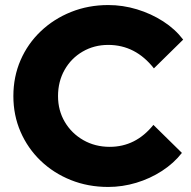

<svg xmlns="http://www.w3.org/2000/svg" viewBox="-20 -731 756 761"><path d="M409 10Q329 10 260.5 -17.5Q192 -45 141 -94Q90 -143 61.5 -208.5Q33 -274 33 -350Q33 -427 61.5 -492.5Q90 -558 141.5 -607Q193 -656 261.5 -683.5Q330 -711 409 -711Q467 -711 523 -694Q579 -677 626.5 -646.5Q674 -616 706 -574L590 -460Q517 -553 409 -553Q353 -553 307.5 -526.5Q262 -500 236 -454Q210 -408 210 -350Q210 -293 237 -247.5Q264 -202 310.5 -175.5Q357 -149 415 -149Q518 -149 588 -236L701 -125Q669 -84 622 -53.5Q575 -23 520 -6.5Q465 10 409 10Z"/></svg>

Font: Red Hat Display Black
Style: Regular
Weight: 900
Designer: Pentagram, MCKL
Foundry: Pentagram, MCKL
Version: Version 1.023; ttfautohint (v1.8.3)